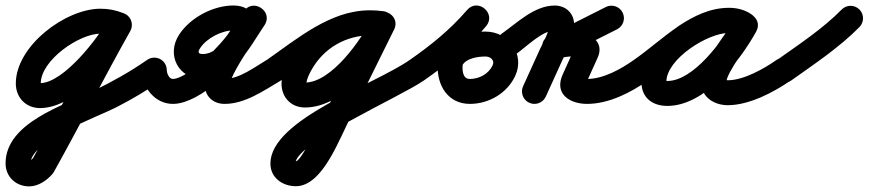

<svg xmlns="http://www.w3.org/2000/svg" viewBox="-89 -330 3135 693"><path d="M355.1 -283C355.1 -283 355.1 -283 355.1 -283C327.7 -293.6 303.2 -298.5 273.3 -298.5C147.4 -298.5 -31.9 -164.2 -31.9 -28.8C-31.9 21.7 3.9 60.1 55.4 60.1C186.1 60.1 326.7 -115.9 381.7 -218.8C393.4 -240.7 385.1 -268 363.2 -279.7C341.3 -291.4 314 -283.1 302.3 -261.2C267 -195.1 140.6 -29.9 55.4 -29.9C52.8 -29.9 58.1 -22.1 58.1 -28.8C58.1 -112.8 197.2 -208.5 273.3 -208.5C292.2 -208.5 305.9 -205.5 322.9 -199C346.1 -190.1 372.1 -201.7 381 -224.9C389.9 -248.1 378.3 -274.1 355.1 -283ZM302.8 -262.1C302.8 -262.1 302.8 -262.1 302.8 -262.1C208.2 -93.8 120.8 78.5 26.7 247.1C26.6 247.3 28.2 245.1 29.8 242.9C31.3 240.7 32.9 238.5 32.8 238.7C29 242.8 16.4 252.7 16 252.7C15.7 252.7 18.6 254.2 20.6 258.6C20.8 259 21.1 261.4 21.1 259.8C21.1 178.1 263.1 92.2 330.7 57.3C387 28.3 441.8 -3.7 493.8 -40.1C514.2 -54.4 519.1 -82.5 504.9 -102.8C490.6 -123.2 462.5 -128.1 442.2 -113.9C381.2 -71.2 316.2 -35.2 249.4 -2.6C141.1 50.3 -68.9 112.9 -68.9 259.8C-68.9 308.2 -31.3 342.7 16 342.7C48.7 342.7 77.9 322.7 99.2 299.3C99.4 299.2 100.8 297.2 102.3 295.2C103.8 293.1 105.2 291.1 105.3 290.9C199.3 122.4 286.6 -49.8 381.2 -217.9C393.4 -239.6 385.7 -267 364.1 -279.2C342.4 -291.4 315 -283.7 302.8 -262.1Z M468 -122C443.1 -122 423 -101.9 423 -77C423 -13.9 471.6 46.8 537.8 45C635.6 42.3 772.9 -94.8 820.9 -174.9C857.7 -236.4 832.6 -310.2 753.7 -310.2C680.2 -310.2 597.1 -266.3 557.2 -204.4C510.2 -131.2 555.5 -45 643.1 -45C757.8 -45 809.9 -156.9 865.4 -238.6C882.2 -263.3 871.6 -288.2 852.9 -300.8C834.1 -313.3 807 -313.5 790.6 -288.7C745.6 -220.3 606.7 -51.4 664.5 19.7C678.9 37.5 699.7 45 722 45C795 45 862.2 -2.3 923 -38.3C944.3 -51 951.4 -78.6 938.7 -100C926 -121.3 898.4 -128.4 877 -115.7C832.3 -89.2 774.7 -45 722 -45C719.9 -45 725.9 -43.8 727.6 -42.6C730.1 -40.5 732.5 -38.4 734.9 -36.3C740.2 -29.9 738.2 -30.4 739.9 -24.7C740.5 -23 740.5 -28.3 740.9 -30.1C742.5 -36 744.4 -41.3 746.8 -46.9C752 -59.4 758.3 -71.5 764.9 -83.3C795 -137.4 831.7 -187.5 865.8 -239.1C882.2 -264 871.8 -288.9 853.2 -301.3C834.6 -313.8 807.7 -313.8 791 -289.2C756.3 -238.1 710.9 -135 643.1 -135C626.3 -135 624.2 -142.1 632.9 -155.6C656.3 -192 710.7 -220.2 753.7 -220.2C757.7 -220.2 751.3 -237.2 746.6 -226.8C745.8 -224.8 744.8 -223 743.7 -221.1C715.2 -173.6 591.5 -46.5 535.3 -45C521.4 -44.6 513 -65.5 513 -77C513 -101.9 492.9 -122 468 -122Z M863.1 -51.3C877.3 -30.9 905.4 -25.9 925.7 -40.1C1019.5 -105.5 1127.5 -202.8 1246.3 -202.8C1258.6 -202.8 1270.4 -201.8 1282.5 -200.3C1312 -196.7 1329.6 -216.9 1332.6 -239C1335.6 -261.2 1323.8 -285.3 1294.4 -289.5C1279.6 -291.7 1265.2 -292.7 1250.2 -292.7C1126.9 -292.7 1015.7 -228.3 956.1 -120.3C941.1 -93.2 927.1 -60 927.1 -28.4C927.1 21.2 961.4 58 1011.7 58C1152.6 58 1279.3 -112.2 1333.5 -223.3C1346.6 -250.2 1333 -273.5 1312.8 -283.4C1292.7 -293.3 1265.9 -289.8 1252.7 -262.9C1201.7 -159.9 1150.8 -56.9 1099.7 46C1099.7 46 1099.9 45.6 1100.1 45.2C1100.3 44.9 1100.5 44.5 1100.5 44.5C1077 87.5 1000 252.1 978.8 252.1C971 252.1 970.2 247.6 974.5 254C975.8 255.9 977 262.6 977 260.4C977 185.3 1355.4 20.5 1441.9 -40.2C1462.2 -54.5 1467.1 -82.5 1452.8 -102.9C1438.5 -123.2 1410.5 -128.1 1390.1 -113.8C1390.1 -113.8 1390.1 -113.8 1390.1 -113.8C1261.9 -23.8 887 101 887 260.4C887 311.8 931.2 342.1 978.8 342.1C1077.7 342.1 1137.1 165.5 1179.5 87.5C1179.5 87.5 1179.7 87.1 1179.9 86.8C1180.1 86.4 1180.3 86 1180.3 86C1231.4 -17 1282.4 -120 1333.3 -223.1C1346.6 -249.9 1332.9 -273.2 1312.7 -283.2C1292.5 -293.1 1265.6 -289.6 1252.5 -262.7C1216.9 -189.6 1108.3 -32 1011.7 -32C1011.3 -32 1017.1 -22.1 1017.1 -28.4C1017.1 -43.6 1027.8 -64.1 1034.9 -76.9C1078.8 -156.3 1159.6 -202.7 1250.2 -202.7C1260.9 -202.7 1271.1 -202 1281.6 -200.5C1311 -196.2 1328.8 -216.7 1331.8 -239.2C1334.7 -261.6 1323 -286 1293.5 -289.7C1277.7 -291.6 1262.3 -292.8 1246.3 -292.8C1103.7 -292.8 985.7 -191.6 874.3 -113.9C853.9 -99.7 848.9 -71.6 863.1 -51.3Z M1379.1 -51.3C1393.3 -30.9 1421.3 -25.9 1441.7 -40.1C1524.6 -97.7 1598.8 -158.3 1665.1 -235.1C1684.5 -257.6 1677 -283.6 1659.8 -298.3C1642.5 -312.9 1615.7 -316.2 1596.5 -293.4C1547.3 -234.7 1494 -177.3 1490.6 -95.8C1490.6 -95.8 1490.6 -95.8 1490.6 -95.8C1490.6 -95.8 1490.6 -95.8 1490.6 -95.8C1487.8 -23 1526.9 45 1607 45C1675.3 45 1741.4 6.7 1770.6 -56C1807 -134 1746.7 -216.2 1663.3 -216C1663.3 -216 1663.3 -216 1663.4 -216C1663.5 -216 1663.5 -216 1663.5 -216C1600.4 -216.2 1528 -193.5 1498.5 -132.6C1487.7 -110.3 1497 -83.4 1519.4 -72.5C1541.7 -61.7 1568.6 -71 1579.5 -93.4C1579.5 -93.4 1579.5 -93.4 1579.5 -93.4C1592.4 -120.1 1637.8 -126.1 1663.3 -126C1663.3 -126 1663.3 -126 1663.4 -126C1663.5 -126 1663.5 -126 1663.5 -126C1680.7 -126 1697.9 -113.1 1689 -94C1674.5 -63 1640.4 -45 1607 -45C1582 -45 1579.8 -72.5 1580.6 -92.2C1580.6 -92.2 1580.6 -92.2 1580.6 -92.2C1580.6 -92.2 1580.6 -92.2 1580.6 -92.2C1582.9 -149 1630.9 -194.3 1665.5 -235.6C1684.6 -258.4 1677.2 -284.2 1660.2 -298.7C1643.1 -313.3 1616.4 -316.4 1596.9 -293.9C1535.6 -222.8 1467 -167.3 1390.3 -113.9C1369.9 -99.7 1364.9 -71.7 1379.1 -51.3Z M1710.2 -145.1C1724.5 -124.8 1752.6 -119.9 1772.9 -134.2C1810.9 -160.9 1868.3 -220 1913 -220C1913.3 -220 1912.5 -220.1 1912.2 -220.1C1905.7 -221.5 1899.9 -226.3 1896.4 -231.9C1895.4 -233.6 1894.5 -235.4 1893.9 -237.3C1893.7 -238.1 1893.5 -238.9 1893.4 -239.7C1893.3 -240.1 1893.2 -241.4 1893.2 -241C1893.2 -212.4 1871 -177 1859 -150.6C1839 -106.6 1819 -62.6 1799 -18.6C1788.7 4 1798.8 30.7 1821.4 41C1844 51.3 1870.7 41.2 1881 18.6C1881 18.6 1881 18.6 1881 18.6C1901 -25.4 1921 -69.4 1941 -113.4C1959 -152.9 1983.2 -196.7 1983.2 -241C1983.2 -281.8 1953.6 -310 1913 -310C1839.9 -310 1777.9 -247.8 1721.1 -207.8C1700.8 -193.5 1695.9 -165.4 1710.2 -145.1ZM2097.7 -304.7C2097.7 -304.7 2097.7 -304.7 2097.7 -304.7C2029.4 -270.2 1961.1 -235.8 1892.7 -201.3C1868.2 -189 1863.4 -164.1 1871.4 -144.3C1879.4 -124.6 1900.1 -110 1926.4 -118.2C1943.9 -123.6 1960.9 -126.7 1979.3 -126C1979.3 -126 1980 -126 1980.7 -126C1981.4 -126 1982.1 -126 1982.2 -126C1986.6 -126.1 1992.9 -124.3 1996.8 -124.7C1998.6 -124.9 1993.7 -126.6 1992.4 -127.9C1988.6 -131.6 1986.1 -136.2 1984.8 -141.4C1983.8 -145.4 1983.7 -149.6 1984.5 -153.7C1985.4 -158.3 1988.2 -163.2 1986.2 -159C1986.2 -159 1986.2 -158.9 1986.1 -158.8C1986.1 -158.7 1986 -158.5 1986 -158.5C1971.5 -126.5 1957 -94.5 1942.6 -62.5C1942.6 -62.5 1942.6 -62.7 1942.7 -62.8C1942.7 -62.9 1942.8 -63 1942.8 -63C1909.4 8.5 1967 45 2030 45C2108.7 45 2188.2 4 2250.9 -40.2C2271.2 -54.5 2276.1 -82.6 2261.8 -102.9C2247.5 -123.2 2219.4 -128.1 2199.1 -113.8C2152.4 -80.9 2089.1 -45 2030 -45C2025.1 -45 2020.1 -45.1 2015.2 -45.7C2004.8 -46.9 2017.2 -43.6 2021.1 -35.3C2023.4 -30.4 2021.6 -19.2 2024.4 -25C2024.4 -25 2024.4 -25.1 2024.5 -25.2C2024.5 -25.3 2024.6 -25.5 2024.6 -25.5C2039 -57.5 2053.5 -89.5 2068 -121.5C2068 -121.5 2067.9 -121.3 2067.9 -121.2C2067.8 -121.1 2067.8 -121 2067.8 -121C2096.9 -183.4 2032.1 -217.3 1979.8 -216C1979.8 -216 1980.5 -216 1981.3 -216C1982 -216 1982.7 -216 1982.7 -216C1954.1 -217.1 1926.9 -212.6 1899.6 -204.1C1873.4 -196 1869.5 -169 1878.3 -147.1C1887.1 -125.3 1908.7 -108.6 1933.3 -121C2001.6 -155.4 2069.9 -189.9 2138.3 -224.3C2160.4 -235.5 2169.4 -262.5 2158.2 -284.7C2147 -306.9 2119.9 -315.9 2097.7 -304.7Z M2188 -51.3C2202.2 -30.9 2230.3 -25.9 2250.7 -40C2335.6 -99.1 2435.7 -211.8 2542.6 -211.8C2552.5 -211.8 2563.6 -210.3 2571.8 -204.4C2595.1 -187.8 2619.6 -199.5 2632.2 -219C2644.7 -238.4 2645.3 -265.6 2620.6 -279.9C2594.5 -295.1 2571.9 -301.1 2541.3 -301.1C2414.4 -301.1 2226.1 -169.2 2226.1 -34.2C2226.1 22.9 2265.8 52.3 2319.7 52.3C2455.2 52.3 2581.5 -108.7 2640.5 -216.4C2654.9 -242.7 2642.3 -266.7 2622.6 -277.5C2602.9 -288.3 2576 -285.9 2561.5 -259.6C2524.4 -191.8 2442.3 -109.2 2442.3 -31.6C2442.3 21.7 2489.8 49.7 2538 49.7C2614.9 49.7 2704.1 3 2765.8 -40.1C2786.2 -54.4 2791.1 -82.5 2776.9 -102.8C2762.6 -123.2 2734.5 -128.1 2714.2 -113.9C2668.7 -82 2595.1 -40.3 2538 -40.3C2529.8 -40.3 2525.3 -45.5 2529.7 -39.1C2531.2 -36.9 2532.3 -29 2532.3 -31.6C2532.3 -68.7 2617.1 -173.7 2640.5 -216.4C2654.9 -242.7 2642.3 -266.6 2622.6 -277.4C2602.9 -288.3 2575.9 -285.9 2561.5 -259.6C2521 -185.6 2414.9 -37.7 2319.7 -37.7C2317.1 -37.7 2314.5 -37.8 2312 -38.1C2306.3 -38.7 2316.1 -26.7 2316.1 -34.2C2316.1 -117.3 2465.8 -211.1 2541.3 -211.1C2556.7 -211.1 2563.3 -209.1 2575.4 -202.1C2600.2 -187.7 2624 -198.3 2635.8 -216.6C2647.6 -235 2647.4 -261 2624.2 -277.6C2600.5 -294.5 2571.5 -301.8 2542.6 -301.8C2407.4 -301.8 2303.2 -186.1 2199.3 -114C2178.9 -99.8 2173.9 -71.7 2188 -51.3Z M2703.3 -49.6C2717.7 -29.3 2745.8 -24.6 2766.1 -39C2850.4 -98.9 2940.3 -158.5 3013.1 -232.4C3030.5 -250.2 3030.3 -278.7 3012.6 -296.1C2994.8 -313.5 2966.3 -313.3 2948.9 -295.6C2948.9 -295.6 2948.9 -295.6 2948.9 -295.6C2880 -225.5 2793.9 -169.2 2713.9 -112.3C2693.7 -97.9 2688.9 -69.9 2703.3 -49.6Z"/></svg>

Font: FRB American Cursive Guidelines Black
Style: Bold Italic
Weight: 900
Italic angle: -25°
Version: Version 2.0;Modular Font Editor K font №1